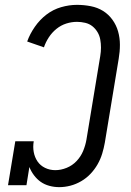

<svg xmlns="http://www.w3.org/2000/svg" viewBox="-20 -763 540 791"><path d="M224 8Q203 8 183 2.5Q163 -3 147.5 -14Q132 -25 120 -41Q108 -57 101 -75L89 0H13L43 -181H119Q115 -158 119 -136.5Q123 -115 134.5 -98Q146 -81 165.5 -71.5Q185 -62 208 -62Q231 -62 254.5 -71.5Q278 -81 295.5 -99.5Q313 -118 322.5 -141Q332 -164 336 -187L393 -532Q396 -550 396 -567Q396 -584 393 -600.5Q390 -617 381.5 -631Q373 -645 360.5 -655Q348 -665 331 -669Q314 -673 297 -673Q275 -673 253 -666Q231 -659 212.5 -644Q194 -629 181 -609Q168 -589 161 -568L92 -592Q103 -623 123.5 -652.5Q144 -682 171.5 -703Q199 -724 232 -733.5Q265 -743 297 -743Q326 -743 354 -737.5Q382 -732 404.5 -718Q427 -704 443 -682Q459 -660 466.5 -633.5Q474 -607 474 -578.5Q474 -550 469 -521L412 -176Q408 -153 401 -130Q394 -107 382 -86Q370 -65 353 -47Q336 -29 314.5 -16.5Q293 -4 270 2Q247 8 224 8Z"/></svg>

Font: Iosevka Curly Slab
Style: Italic
Weight: 400
Italic angle: -9°
Monospace: yes
Designer: Belleve Invis
Foundry: Belleve Invis
Version: Version 22.1.2; ttfautohint (v1.8.4)